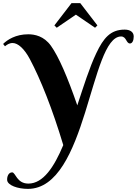

<svg xmlns="http://www.w3.org/2000/svg" viewBox="-100 -950 878 1232"><path d="M82 228C7 228 0 156 -22 156C-46 156 -56 184 -54 207C-50 239 13 262 79 262C460 262 477 -716 677 -716C712 -716 709 -671 734 -671C749 -671 758 -690 758 -716C758 -745 734 -760 700 -760C609 -760 564 -706 518 -609C474 -517 436 -395 396 -274C333 -456 277 -586 227 -656C182 -719 122 -730 81 -730C1 -730 -53 -695 -80 -668L-68 -653C-56 -663 -40 -674 -19 -674C15 -674 56 -638 92 -570C160 -442 236 -252 306 -19C247 122 177 228 82 228ZM359 -930 249 -787 264 -772 387 -856 510 -772 525 -787 415 -930Z"/></svg>

Font: Berkshire Swash
Style: Regular
Weight: 700
Designer: Astigmatic (AOETI)
Foundry: Astigmatic (AOETI)
Version: Version 1.000